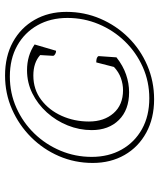

<svg xmlns="http://www.w3.org/2000/svg" viewBox="45 -815 630 760"><g transform="rotate(-90 360.0 -435.0)"><path d="M347 -140Q272 -140 215 -171Q158 -202 126.5 -257Q95 -312 95 -383Q95 -454 122 -516.5Q149 -579 197 -627Q245 -675 307.5 -702.5Q370 -730 441 -730Q517 -730 573.5 -699Q630 -668 661.5 -613Q693 -558 693 -487Q693 -416 666 -353Q639 -290 591.5 -242Q544 -194 481 -167Q418 -140 347 -140ZM351 -159Q417 -159 475 -185Q533 -211 576.5 -256Q620 -301 644.5 -359.5Q669 -418 669 -483Q669 -550 640 -601.5Q611 -653 559 -682Q507 -711 437 -711Q371 -711 313 -685Q255 -659 211.5 -614Q168 -569 143.5 -510.5Q119 -452 119 -387Q119 -320 148 -268.5Q177 -217 229 -188Q281 -159 351 -159ZM375 -239Q305 -239 265 -279.5Q225 -320 225 -387Q225 -436 243.5 -482Q262 -528 295 -564.5Q328 -601 370.5 -622Q413 -643 462 -643Q520 -643 564 -613L539 -528Q532 -528 526 -531.5Q520 -535 519 -539L522 -591Q492 -618 441 -618Q386 -618 345 -587Q304 -556 281.5 -506Q259 -456 259 -398Q259 -338 292 -300.5Q325 -263 383 -263Q407 -263 431 -271.5Q455 -280 475 -299L493 -369Q514 -369 518 -360L513 -289Q480 -263 445 -251Q410 -239 375 -239Z"/></g></svg>

Font: Petrona Thin
Style: Italic
Weight: 100
Italic angle: -9°
Designer: Ringo R. Seeber
Foundry: Ringo R. Seeber
Version: Version 2.001; ttfautohint (v1.8.3)